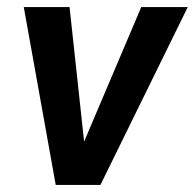

<svg xmlns="http://www.w3.org/2000/svg" viewBox="-20 -521 549 541"><path d="M137 0 47 -501H176L217 -122L378 -501H509L263 0Z"/></svg>

Font: Nunito Sans 7pt Condensed
Style: Bold Italic
Weight: 700
Width: 3
Italic angle: -9°
Designer: Vernon Adams
Foundry: Vernon Adams
Version: Version 3.101;gftools[0.9.27]